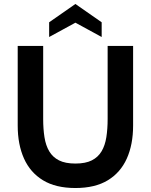

<svg xmlns="http://www.w3.org/2000/svg" viewBox="-20 -931 758 965"><path d="M359 14Q260 14 196 -25Q132 -64 100.5 -134.5Q69 -205 69 -300V-700H197V-333Q197 -283 203.5 -241.5Q210 -200 227.5 -170.5Q245 -141 276.5 -125Q308 -109 359 -109Q410 -109 441.5 -125Q473 -141 490.5 -170.5Q508 -200 514.5 -241.5Q521 -283 521 -333V-700H649V-300Q649 -205 617.5 -134.5Q586 -64 522 -25Q458 14 359 14ZM227 -745V-819L359 -911L491 -819V-745L359 -817Z"/></svg>

Font: Cabin VF Beta
Style: Regular
Weight: 400
Designer: Pablo Impallari
Foundry: Pablo Impallari. http://www.impallari.com Igino Marini. http://www.ikern.com
Version: Version 2.200